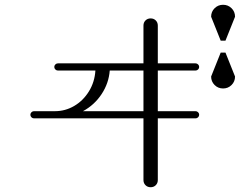

<svg xmlns="http://www.w3.org/2000/svg" viewBox="-20 -800 1040 803"><path d="M379 -505H222Q216 -505 211.5 -509.5Q207 -514 207 -520Q207 -526 211.5 -530.5Q216 -535 222 -535H580V-693Q580 -706 588.5 -714.5Q597 -723 610 -723Q623 -723 631.5 -714.5Q640 -706 640 -693V-535H798Q804 -535 808.5 -530.5Q813 -526 813 -520Q813 -514 808.5 -509.5Q804 -505 798 -505H640V-335H798Q804 -335 808.5 -330.5Q813 -326 813 -320Q813 -314 808.5 -309.5Q804 -305 798 -305H640V-47Q640 -34 631.5 -25.5Q623 -17 610 -17Q597 -17 588.5 -25.5Q580 -34 580 -47V-305H122Q116 -305 111.5 -309.5Q107 -314 107 -320Q107 -326 111.5 -330.5Q116 -335 122 -335H210Q253 -335 290.5 -357Q328 -379 352 -418Q376 -457 379 -505ZM913 -780Q934 -780 948.5 -765.5Q963 -751 963 -730L923 -630H903L863 -730Q863 -751 877.5 -765.5Q892 -780 913 -780ZM863 -480 903 -580H923L963 -480Q963 -459 948.5 -444.5Q934 -430 913 -430Q892 -430 877.5 -444.5Q863 -459 863 -480ZM580 -335V-505H439Q435 -452 405 -406.5Q375 -361 327 -335Z"/></svg>

Font: GL-CurulMinamoto Light
Style: Regular
Weight: 300
Designer: Eunice (kana); Ryoko NISHIZUKA 西塚涼子 (ideographs); Frank Grießhammer (Latin, Greek & Cyrillic); Wenlong ZHANG
Foundry: Gutenberg Labo; Adobe
Version: Version 1.002